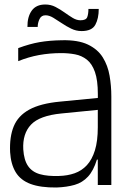

<svg xmlns="http://www.w3.org/2000/svg" viewBox="-20 -823 573 854"><path d="M415 0V-307Q415 -313 415 -328.1Q415 -343.2 415.1 -360.3Q415.2 -377.5 415.2 -390.6Q415.2 -403.7 415.2 -404.7Q415.2 -466.3 402.2 -503.1Q389.2 -539.8 366.2 -557.8Q343.2 -575.8 314 -581.3Q284.8 -586.8 252.5 -586.8Q201.7 -586.8 154.1 -578.2Q106.5 -569.5 61 -551V-609Q112.2 -628 156.1 -635.6Q200 -643.2 255 -644Q327.2 -645.7 371 -624.8Q414.8 -603.8 437.2 -567.7Q459.7 -531.5 467.4 -486.3Q475.2 -441.2 475.2 -394.3V0ZM231.5 11Q160.7 11.8 116.1 -4.7Q71.5 -21.3 49.8 -57Q28.2 -92.7 25 -146Q21.8 -214 41.1 -261Q60.3 -308 110 -335.4Q159.7 -362.8 247 -371L435 -389.3V-336.3L253.3 -318.3Q156 -308.8 117.9 -268.6Q79.8 -228.3 83.5 -158.7Q86.5 -111 104.8 -84.5Q123 -58 157.6 -48.2Q192.2 -38.5 242.2 -40.3Q280.5 -41.3 312 -52.4Q343.5 -63.5 366.4 -88.2Q389.3 -112.8 402.2 -154.3Q415 -195.8 415 -256.8L433 -113H411Q396 -64 371.4 -37.4Q346.8 -10.8 312.2 -0.8Q277.5 9.3 231.5 11ZM342.8 -684.8Q318.5 -684.8 296.4 -695.7Q274.3 -706.5 254.8 -719.8Q235.2 -733 217.2 -743.9Q199.2 -754.8 183 -755Q163.8 -755.3 155.8 -738.2Q147.7 -721.2 147.7 -703.3H102Q101.5 -748.2 121.1 -775.6Q140.7 -803 181.5 -803Q206 -803 227 -792.1Q248 -781.2 267.1 -767.5Q286.2 -753.8 303.5 -743.3Q320.8 -732.8 337.8 -732.8Q362.7 -732.8 368 -746.8Q373.3 -760.8 373.3 -783.2H419.2Q419.2 -740.8 404 -712.8Q388.8 -684.8 342.8 -684.8Z"/></svg>

Font: Matangi Light
Style: Regular
Weight: 300
Designer: Prashant Pant
Foundry: The Graphic Ant
Version: Version 3.002